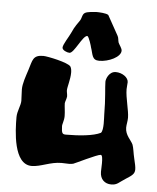

<svg xmlns="http://www.w3.org/2000/svg" viewBox="-51 -798 641 786"><g transform="rotate(5 269.5 -405.0)"><path d="M520 -170C515 -190 513 -213 508 -226C500 -244 476 -262 476 -293C476 -306 480 -319 480 -334C480 -363 464 -415 464 -450C464 -460 466 -471 466 -479C466 -498 441 -516 414 -516C387 -516 375 -485 375 -473C375 -450 382 -404 382 -338C382 -327 387 -275 375 -263C345 -248 287 -243 233 -243C218 -243 215 -247 214 -275C213 -284 221 -299 221 -318C221 -337 217 -357 217 -371C218 -379 223 -389 224 -399C224 -408 221 -417 221 -424C221 -438 232 -470 232 -497C232 -506 231 -515 227 -522C217 -538 129 -556 113 -556C69 -556 70 -534 57 -494C48 -466 37 -436 37 -412C37 -396 39 -380 39 -365C39 -346 25 -321 25 -297C25 -241 29 -103 104 -103C141 -103 179 -126 225 -126C236 -126 247 -125 256 -125C263 -125 268 -126 273 -127C280 -129 368 -173 382 -173C389 -173 390 -156 390 -139C390 -126 389 -113 389 -104C389 -73 409 -56 435 -56C460 -56 465 -67 492 -84C519 -101 528 -108 528 -126C528 -136 525 -149 520 -170ZM430 -605C430 -615 420 -626 415 -637C412 -646 413 -657 408 -665C392 -694 363 -746 363 -746C355 -753 323 -754 314 -754C302 -753 276 -752 267 -746C256 -740 257 -725 250 -714C242 -701 231 -690 218 -660C211 -644 188 -610 188 -597C188 -586 208 -578 218 -578C237 -578 266 -653 285 -653C292 -651 304 -610 304 -608C314 -580 311 -556 342 -556C381 -556 430 -579 430 -605Z"/></g></svg>

Font: Freckle Face
Style: Regular
Weight: 400
Designer: Astigmatic (AOETI)
Foundry: Astigmatic (AOETI)
Version: Version 1.000